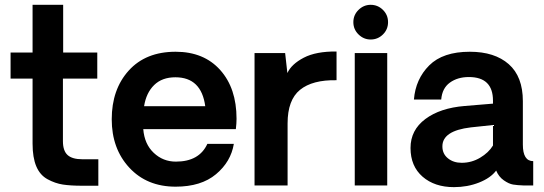

<svg xmlns="http://www.w3.org/2000/svg" viewBox="-20 -770 2259 797"><path d="M321.8 1Q272.9 1 241 -3.9Q209 -8.8 177.5 -25.9Q146 -43 130.6 -79.6Q115.2 -116.2 115.2 -173.8V-443.8H23.9V-551.8H115.2V-750H242.2V-551.8H383.8V-443.8H241.2V-184.1Q241.2 -144 260.5 -126.5Q279.8 -108.9 321.8 -108.9H388.2V1Z M961.9 -276.9Q961.9 -257.8 959 -233.9H574.7Q579.6 -171.9 618.2 -135.5Q656.7 -99.1 710 -99.1Q807.1 -99.1 840.8 -172.9H950.7Q938.5 -98.6 876.7 -46.9Q814.9 4.9 709 4.9Q589.8 4.9 516.8 -74Q443.8 -152.8 443.8 -274.9Q443.8 -398.9 514.4 -477.1Q585 -555.2 709 -555.2Q826.2 -555.2 894 -479.5Q961.9 -403.8 961.9 -276.9ZM708 -449.2Q652.8 -449.2 619.9 -417Q586.9 -384.8 578.1 -329.1H832Q815.9 -449.2 708 -449.2Z M1377 -556.2V-437Q1276.9 -439 1225.3 -397Q1173.8 -355 1173.8 -257.8V0H1036.6V-549.8H1163.6L1172.9 -466.8Q1189.9 -503.9 1241 -530.5Q1292 -557.1 1377 -556.2Z M1518.6 -606Q1489.7 -606 1468.3 -627Q1446.8 -647.9 1446.8 -678Q1446.8 -708 1468.3 -729Q1489.7 -750 1518.6 -750Q1548.3 -750 1569.6 -729Q1590.8 -708 1590.8 -678Q1590.8 -647.9 1569.6 -627Q1548.3 -606 1518.6 -606ZM1452.6 -549.8H1587.4V0H1452.6Z M1864.3 6.8Q1784.2 6.8 1734.1 -36.6Q1684.1 -80.1 1684.1 -155.8Q1684.1 -230 1745.6 -275.9Q1807.1 -321.8 1909.2 -330.1L2026.4 -339.8V-352.1Q2026.4 -450.2 1926.3 -450.2Q1879.4 -450.2 1847.4 -427Q1815.4 -403.8 1811.5 -356.9H1698.2Q1705.1 -441.9 1761.7 -498.5Q1818.4 -555.2 1930.2 -555.2Q2033.2 -555.2 2091.8 -503.7Q2150.4 -452.1 2150.4 -350.1V-169.9Q2150.4 -101.1 2193.4 -101.1V0H2156.2Q2127.4 -1 2109.9 -3.9Q2092.3 -6.8 2071.3 -21.5Q2050.3 -36.1 2039.6 -62Q2016.6 -31.2 1968.5 -12.2Q1920.4 6.8 1864.3 6.8ZM1896.5 -94.2Q1937.5 -94.2 1972.9 -115.2Q2008.3 -136.2 2026.4 -166V-251L1934.1 -241.2Q1815.9 -227.1 1816.4 -162.1Q1816.4 -131.3 1839.4 -112.8Q1862.3 -94.2 1896.5 -94.2Z"/></svg>

Font: Oakes Grotesk
Style: SemiBold
Weight: 600
Designer: Samuel Oakes
Foundry: Samuel Oakes
Version: Version 1.0 | wf-rip DC20170320